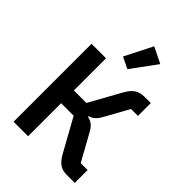

<svg xmlns="http://www.w3.org/2000/svg" viewBox="-272 -1092 1216 1216"><g transform="rotate(45 335.5 -484.0)"><path d="M356 -745.1 279.8 -782.2 374 -967.8 481 -915ZM82 0V-698.2H211.9V-410.2H324.2L439.9 -619.1Q462.4 -661.1 489.7 -679.7Q517.1 -698.2 557.1 -698.2H612.8V-583H550.8L461.9 -421.9Q446.3 -394.5 430.9 -381.1Q415.5 -367.7 393.1 -360.8V-355Q418.5 -350.6 436.5 -335.9Q454.6 -321.3 470.2 -292L567.9 -115.2H629.9V0H557.1Q520 0 494.6 -17.1Q469.2 -34.2 444.8 -78.1L324.2 -295.9H211.9V0Z"/></g></svg>

Font: Anuphan SemiBold
Style: Bold
Weight: 600
Designer: Mike Abbink, Paul van der Laan, Pieter van Rosmalen, Mint Tantisuwanna
Foundry: Bold Monday; Cadson Demak
Version: Version 3.002;hotconv 1.0.109;makeotfexe 2.5.65596